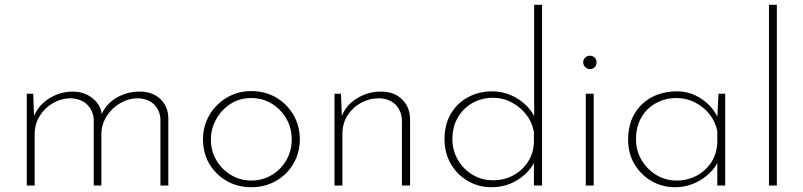

<svg xmlns="http://www.w3.org/2000/svg" viewBox="-20 -776 3360 803"><path d="M119 -384 123 -271 118 -281Q137 -333 183.5 -363Q230 -393 285 -393Q317 -393 343.5 -380Q370 -367 387 -345Q404 -323 406 -295L401 -289Q421 -340 466 -366.5Q511 -393 564 -393Q618 -393 650.5 -362Q683 -331 684 -283V0H651V-276Q650 -311 627 -336.5Q604 -362 559 -365Q519 -365 484.5 -345.5Q450 -326 428 -293Q406 -260 404 -220V0H372V-276Q370 -311 346.5 -336.5Q323 -362 278 -365Q237 -365 202 -345Q167 -325 146 -291Q125 -257 125 -215V0H92V-384Z M829 -194Q829 -249 856 -295Q883 -341 929 -368Q975 -395 1031 -395Q1089 -395 1135 -368Q1181 -341 1207.5 -295Q1234 -249 1234 -194Q1234 -138 1207.5 -92Q1181 -46 1134.5 -19.5Q1088 7 1031 7Q974 7 928.5 -19Q883 -45 856 -90Q829 -135 829 -194ZM862 -193Q862 -145 884.5 -106.5Q907 -68 945.5 -44.5Q984 -21 1031 -21Q1078 -21 1116.5 -44Q1155 -67 1177.5 -106Q1200 -145 1200 -193Q1200 -241 1177.5 -280Q1155 -319 1116.5 -342.5Q1078 -366 1031 -366Q982 -366 944 -341.5Q906 -317 884 -277Q862 -237 862 -193Z M1406 -384 1411 -262 1406 -281Q1423 -333 1470 -363Q1517 -393 1574 -393Q1628 -393 1661 -361Q1694 -329 1695 -279V0H1661V-271Q1660 -311 1635.5 -337Q1611 -363 1566 -365Q1525 -365 1490 -346Q1455 -327 1433.5 -293.5Q1412 -260 1412 -215V0H1379V-384Z M2035 7Q1981 7 1936 -19.5Q1891 -46 1865 -91.5Q1839 -137 1839 -194Q1839 -255 1865.5 -300Q1892 -345 1937.5 -369.5Q1983 -394 2038 -394Q2096 -394 2146.5 -362Q2197 -330 2219 -280L2214 -263V-756H2247V0H2213V-125L2219 -106Q2196 -56 2146.5 -24.5Q2097 7 2035 7ZM2042 -22Q2089 -22 2127.5 -43Q2166 -64 2189 -100.5Q2212 -137 2213 -183V-224Q2206 -264 2181.5 -296Q2157 -328 2120.5 -347.5Q2084 -367 2042 -367Q1994 -367 1955.5 -345Q1917 -323 1894.5 -284Q1872 -245 1872 -194Q1872 -147 1895 -107.5Q1918 -68 1956.5 -45Q1995 -22 2042 -22Z M2430 -384H2463V0H2430ZM2419 -516Q2419 -527 2427.5 -535Q2436 -543 2447 -543Q2459 -543 2467 -535Q2475 -527 2475 -515Q2475 -503 2467 -495Q2459 -487 2447 -487Q2436 -487 2427.5 -495.5Q2419 -504 2419 -516Z M2804 7Q2749 7 2704.5 -19Q2660 -45 2633.5 -89.5Q2607 -134 2607 -192Q2607 -256 2634.5 -301.5Q2662 -347 2708 -370.5Q2754 -394 2812 -394Q2867 -394 2914.5 -362Q2962 -330 2984 -280L2979 -266L2985 -384H3013V0H2980V-125L2986 -109Q2978 -86 2960.5 -65.5Q2943 -45 2918.5 -28.5Q2894 -12 2865 -2.5Q2836 7 2804 7ZM2810 -21Q2856 -21 2894 -41.5Q2932 -62 2955 -97.5Q2978 -133 2980 -180V-228Q2972 -267 2947.5 -298Q2923 -329 2887 -347.5Q2851 -366 2809 -366Q2763 -366 2724 -345Q2685 -324 2662.5 -285Q2640 -246 2640 -194Q2640 -146 2663 -107Q2686 -68 2724.5 -44.5Q2763 -21 2810 -21Z M3196 -756H3229V0H3196Z"/></svg>

Font: Josefin Sans Thin ExtraLight
Style: Regular
Weight: 250
Version: Version 2.001